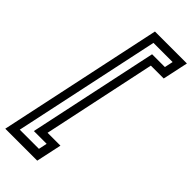

<svg xmlns="http://www.w3.org/2000/svg" viewBox="-349 -798 1045 1045"><g transform="rotate(45 174.0 -275.0)"><path d="M-50 200 152 -750H398L366.5 -603H267.5L128.5 53H227.5L196 200ZM9.5 148H157L167.5 99H69L228.5 -651.5H327L337.5 -700.5H190Z"/></g></svg>

Font: Tourney Thin Medium
Style: Italic
Weight: 500
Italic angle: -12°
Version: Version 1.015